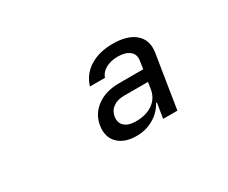

<svg xmlns="http://www.w3.org/2000/svg" viewBox="-60 -898 719 606"><g transform="rotate(-30 300.0 -595.0)"><path d="M300 -450Q255 -450 232 -473.5Q209 -497 215 -536Q221 -575 253 -598.5Q285 -622 334 -622H422L426 -650Q430 -672 415 -684.5Q400 -697 372 -697Q346 -697 327.5 -686.5Q309 -676 304 -659H249Q261 -698 295 -719Q329 -740 378 -740Q432 -740 459.5 -716Q487 -692 481 -650L450 -455H398L407 -510H404Q389 -482 361 -466Q333 -450 300 -450ZM320 -491Q358 -491 382 -508Q406 -525 411 -555L415 -580H328Q303 -580 287.5 -568.5Q272 -557 269 -537Q266 -515 280 -503Q294 -491 320 -491Z"/></g></svg>

Font: JetBrains Mono NL Medium
Style: Italic
Weight: 500
Italic angle: -9°
Monospace: yes
Designer: Philipp Nurullin, Konstantin Bulenkov
Foundry: JetBrains
Version: Version 2.305; ttfautohint (v1.8.4.7-5d5b)